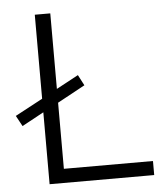

<svg xmlns="http://www.w3.org/2000/svg" viewBox="-51 -745 673 790"><g transform="rotate(-5 285.5 -350.0)"><path d="M122 0V-297L32 -248L8 -292L122 -353V-700H186V-388L277 -437L300 -393L186 -331V-58H554V0Z"/></g></svg>

Font: Space Grotesk Frontify Light
Style: Regular
Weight: 300
Designer: Florian Karsten
Version: Version 2.000